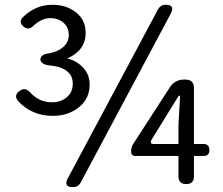

<svg xmlns="http://www.w3.org/2000/svg" viewBox="-20 -767 929 800"><path d="M353.5 -415Q353.5 -355.5 308.6 -319.8Q263.7 -284.2 200.2 -284.2Q112.3 -284.2 54.7 -346.7Q37.1 -369.1 59.6 -386.7Q85 -407.2 107.4 -379.9Q144.5 -340.8 196.3 -340.8Q233.4 -340.8 258.3 -361.8Q283.2 -382.8 283.2 -418.9Q283.2 -486.3 181.6 -495.1Q168.9 -496.1 158.7 -502.9Q148.4 -509.8 148.4 -519.5Q148.4 -530.3 158.2 -536.6Q168 -543 179.7 -543.9Q220.7 -550.8 243.7 -571.3Q266.6 -591.8 266.6 -621.1Q266.6 -652.3 245.1 -671.9Q223.6 -691.4 188.5 -691.4Q154.3 -691.4 121.1 -661.1Q99.6 -637.7 77.1 -657.2Q55.7 -675.8 76.2 -696.3Q128.9 -747.1 198.2 -747.1Q256.8 -747.1 296.9 -715.3Q336.9 -683.6 336.9 -629.9Q336.9 -557.6 260.7 -523.4Q299.8 -513.7 326.7 -484.9Q353.5 -456.1 353.5 -415ZM261.7 -22.5Q444.3 -363.3 638.7 -728.5Q649.4 -747.1 669.9 -747.1Q710 -747.1 692.4 -711.9L315.4 -4.9Q304.7 12.7 284.2 12.7Q244.1 12.7 261.7 -22.5ZM621.1 -167H723.6V-247.1L730.5 -368.2H724.6Q668.9 -277.3 611.3 -184.6Q601.6 -167 621.1 -167ZM723.6 -117.2H543.9Q526.4 -117.2 526.4 -134.8V-137.7Q526.4 -153.3 534.2 -166L688.5 -404.3Q710 -435.5 747.1 -435.5H752Q788.1 -435.5 788.1 -400.4V-167H828.1Q852.5 -167 852.5 -141.6Q852.5 -117.2 828.1 -117.2H788.1V-32.2Q788.1 0 755.9 0Q723.6 0 723.6 -32.2Z"/></svg>

Font: GenSenMaruGothic TW TTF Regular
Style: Regular
Weight: 400
Version: Version 1.301